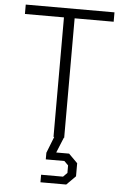

<svg xmlns="http://www.w3.org/2000/svg" viewBox="-62 -744 676 1039"><g transform="rotate(5 276.0 -224.5)"><path d="M247 -649H35V-700H517V-649H305V0H247ZM198 210H317L339 188V147L317 125H216V89L251 0H303L269 83H339L387 131V202L338 251H198Z"/></g></svg>

Font: Chakra Petch Light
Style: Regular
Weight: 300
Designer: Katatrad Aksorn Co.,Ltd.
Foundry: Cadson Demak Co.,Ltd.
Version: Version 1.000; ttfautohint (v1.6)